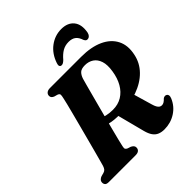

<svg xmlns="http://www.w3.org/2000/svg" viewBox="-249 -1074 1243 1243"><g transform="rotate(-45 373.0 -452.0)"><path d="M235.1 -295.1 281.4 -338.2Q303.1 -324.7 329.3 -318.2Q355.6 -311.8 387.4 -311.8Q435.3 -311.8 471.1 -333.7Q507 -355.7 530 -395.6Q553 -435.6 561.2 -489.4Q569.8 -543.1 558.5 -577.3Q547.1 -611.5 522 -628.1Q496.9 -644.7 463.3 -644.7Q430 -644.7 415.4 -630.7Q400.8 -616.7 392.6 -591.6Q388.4 -577.3 380.3 -547.5Q372.2 -517.6 361.7 -478Q351.2 -438.4 339.2 -393.5Q327.3 -348.6 315.5 -303.7Q303.8 -258.8 293.4 -218.6Q283 -178.5 275.4 -148Q267.9 -117.5 264.7 -102.2Q260.3 -84.3 264.8 -78.1Q269.3 -71.9 278.2 -68L300.2 -60.9Q310.7 -55.5 316.7 -48.8Q322.7 -42.1 322.7 -31.7Q322.7 -17.3 312.7 -8.6Q302.8 0 282.9 0H38.3Q18.6 0 11.5 -7.8Q4.3 -15.7 4.3 -27.6Q4.3 -40.2 12.3 -48.3Q20.2 -56.5 31.3 -60.2L54.9 -66.5Q67.1 -70.1 73.7 -77.8Q80.2 -85.6 85.2 -100.6Q88.7 -112.8 96.7 -142.1Q104.7 -171.5 115.5 -211.9Q126.2 -252.3 138.4 -298.3Q150.6 -344.2 162.7 -390.4Q174.8 -436.5 185.4 -477.2Q196 -517.8 203.4 -547.7Q210.7 -577.6 213.4 -590.8Q218.3 -611.3 217.6 -620.4Q216.9 -629.4 202.4 -635L179.3 -641.4Q169 -645.7 163.6 -652.1Q158.2 -658.4 158.2 -667.9Q158.2 -682.3 168.9 -691.2Q179.5 -700 198.3 -700H484.2Q575.5 -700 637.6 -671.5Q699.7 -643 726.4 -590.5Q753.2 -538 737.5 -465.9Q724.9 -403.6 679.9 -357.5Q635 -311.3 563.7 -285.8Q492.4 -260.3 401.1 -258.9Q344.5 -258 305.4 -268.2Q266.4 -278.4 235.1 -295.1ZM381.6 -268.5 549.5 -297.3 590.1 -158.3Q594.9 -141.2 601 -130Q607.2 -118.8 615 -113.4Q622.8 -108.1 632.3 -108.1Q643.1 -108.1 652.5 -114.1Q662 -120.1 671.9 -130.7Q676.4 -134.7 683.5 -136.6Q690.7 -138.5 696.6 -136.2Q707 -132.7 709.8 -122.4Q712.6 -112.1 706.4 -97.7Q684.7 -45.8 638 -15.9Q591.3 13.9 534.2 13.9Q507.1 13.9 487.3 5.4Q467.5 -3.1 454.1 -22.2Q440.8 -41.3 432.4 -72.7ZM495.1 -826.1Q463 -826.1 437.8 -811.4Q412.6 -796.7 388.2 -767.6Q379.4 -759.1 372.1 -754.8Q364.9 -750.5 357.6 -750.5Q345.9 -750.5 342.4 -759.3Q338.9 -768.1 344.3 -782.6Q366.1 -847.2 413.8 -882.8Q461.5 -918.5 520.2 -918.5Q578.1 -918.5 607.3 -882.8Q636.5 -847.2 625.1 -782.6Q622.1 -768.1 613.5 -759.3Q605 -750.5 592.9 -750.5Q585.7 -750.5 581 -754.8Q576.3 -759.1 572.2 -767.6Q562.5 -797.9 544.3 -812Q526.1 -826.1 495.1 -826.1Z"/></g></svg>

Font: Fraunces
Style: Italic
Weight: 900
Italic angle: -16°
Version: Version 1.000;[0bf87f6ff]